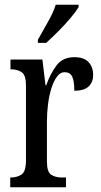

<svg xmlns="http://www.w3.org/2000/svg" viewBox="-20 -786 423 806"><path d="M23 0V-41H26Q52 -41 70.5 -53.5Q89 -66 89 -113V-427Q89 -471 71 -483Q53 -495 27 -495H24V-536H158L171 -428H174Q191 -476 217 -511Q243 -546 292 -546Q332 -546 351.5 -525.5Q371 -505 371 -471Q371 -441 352 -423Q333 -405 292 -405Q292 -446 283 -464.5Q274 -483 251 -483Q233 -483 219 -464Q205 -445 195.5 -414.5Q186 -384 181.5 -347.5Q177 -311 177 -276V-108Q177 -64 195 -52.5Q213 -41 238 -41H257V0ZM139 -619Q160 -657 181.5 -694.5Q203 -732 214 -766H310V-756Q300 -739 277 -711.5Q254 -684 226 -656Q198 -628 174 -606H139Z"/></svg>

Font: Noto Serif Khmer ExtraCondensed
Style: Regular
Weight: 400
Width: 2
Designer: Danh Hong and the Monotype Design Team
Foundry: Monotype Imaging Inc.
Version: Version 2.004; ttfautohint (v1.8.4.7-5d5b)